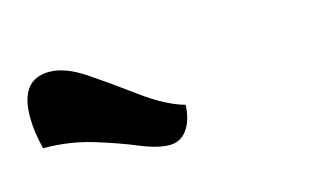

<svg xmlns="http://www.w3.org/2000/svg" viewBox="-43 -974 686 420"><g transform="rotate(-15 300.0 -764.5)"><path d="M300 -653Q273 -653 233.5 -669.5Q194 -686 141.5 -702Q89 -718 30 -718Q20 -758 20 -791Q20 -876 86 -876Q122 -876 166.5 -846Q211 -816 262 -778.5Q313 -741 356 -729Q354 -693 339 -673Q324 -653 300 -653Z"/></g></svg>

Font: Lemonada
Style: Bold
Weight: 700
Designer: Mohamed Gaber (Arabic), Eduardo Tunni (Latin)
Foundry: Kief Type Foundry
Version: Version 4.004